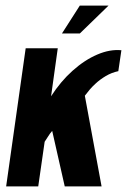

<svg xmlns="http://www.w3.org/2000/svg" viewBox="-20 -668 455 688"><path d="M2 0 72 -495H187L163 -323Q197 -376 240 -414.5Q283 -453 328.5 -472.5Q374 -492 415 -488L404 -413Q380 -408 359 -395.5Q338 -383 322 -368Q311 -358 302 -347.5Q293 -337 284 -325L344 0H212L167 -199Q159 -190 152 -178.5Q145 -167 140 -160L117 0ZM202 -548 266 -648H369L266 -548Z"/></svg>

Font: Alumni Sans
Style: Bold Italic
Weight: 700
Italic angle: -8°
Designer: Robert E. Leuschke
Foundry: Robert E. Leuschke
Version: Version 1.016